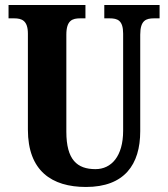

<svg xmlns="http://www.w3.org/2000/svg" viewBox="-20 -734 669 764"><path d="M322 10C475 10 538 -79 538 -212V-596C538 -653 561 -661 593 -661H615V-714H395V-661H416C448 -661 470 -653 470 -600V-214C470 -112 423 -61 360 -61C287 -61 244 -98 244 -210V-596C244 -653 268 -661 299 -661H320V-714H14V-661H36C66 -661 91 -653 91 -600V-218C91 -54 186 10 322 10Z"/></svg>

Font: Noto Serif Devanagari ExtraCondensed ExtraBold
Style: Regular
Weight: 800
Width: 2
Designer: Universal Thirst, Indian Type Foundry and the Monotype Design Team
Foundry: Monotype Imaging Inc.
Version: Version 2.004